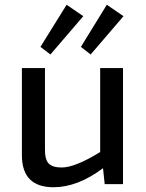

<svg xmlns="http://www.w3.org/2000/svg" viewBox="-20 -774 612 807"><path d="M192 -545 150 -577 260 -754 330 -706ZM320 -577 429 -754 499 -706 361 -545ZM401 -488H497V0H420L413 -67Q306 13 205 13Q72 13 72 -122V-488H169V-150Q168 -105 184 -87.5Q200 -70 239 -70Q296 -70 401 -135Z"/></svg>

Font: Exo 2.0 Medium
Style: Regular
Weight: 500
Designer: Natanael Gama
Version: Version 1.001;PS 001.001;hotconv 1.0.70;makeotf.lib2.5.58329